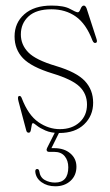

<svg xmlns="http://www.w3.org/2000/svg" viewBox="-20 -456 385 672"><path d="M189.5 -4Q232 -4 258.2 -27.8Q284.5 -51.5 284.5 -90Q284.5 -127.5 258.5 -152.8Q232.5 -178 163.5 -199Q90 -221.5 60.5 -252.2Q31 -283 31 -328.5Q31 -376 65.2 -406.2Q99.5 -436.5 160.5 -436.5Q204 -436.5 225 -424.8Q246 -413 252.5 -413Q257.5 -413 262 -424.8Q266.5 -436.5 273.5 -436.5Q279 -436.5 283 -427L317.5 -320.5Q321.5 -309 316.5 -306.5Q308.5 -302.5 303.5 -314.5Q281.5 -372.5 245.5 -398Q209.5 -423.5 160 -423.5Q107 -423.5 80 -398.8Q53 -374 53 -335.5Q53 -299.5 79 -272.8Q105 -246 176 -225Q248 -203.5 277 -172.5Q306 -141.5 306 -96.5Q306 -51 274.5 -20.8Q243 9.5 187.5 9.5Q159 9.5 139.5 1Q120 -7.5 109.2 -16.2Q98.5 -25 95.5 -25Q92 -25 90.8 -16.5Q89.5 -8 87.8 0.2Q86 8.5 80.5 8.5Q74 8.5 72 1L45 -100.5Q40.5 -117 45.5 -119.5Q52.5 -123 56.5 -111.5Q79 -53 114.5 -28.5Q150 -4 189.5 -4ZM178 -4H193L160 62.5Q163 62.5 169.5 62.5Q204.5 62.5 226 80.8Q247.5 99 247.5 127.5Q247.5 158 226.8 177Q206 196 173.5 196Q145.5 196 125.5 181.8Q105.5 167.5 103.5 145Q103 136 109.5 135.5Q116 135 117.5 143.5Q120.5 165 136.8 174Q153 183 172.5 183Q219 183 219 129.5Q219 106 206.5 90.8Q194 75.5 169.5 75.5H152Q145.5 75.5 143.8 71.2Q142 67 145 61.5Z"/></svg>

Font: Fraunces 144pt S050 Thin
Style: Regular
Weight: 100
Version: Version 1.000; ttfautohint (v1.8.3)